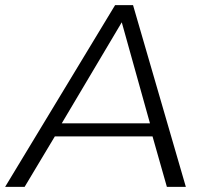

<svg xmlns="http://www.w3.org/2000/svg" viewBox="-51 -729 802 749"><path d="M-31 0 398 -709H468L674 0H600L544 -197H163L45 0ZM190 -248H534L424 -642Z"/></svg>

Font: Georama Expanded Light
Style: Italic
Weight: 300
Width: 7
Italic angle: -9°
Designer: Jean-Baptiste Levee
Foundry: Production Type
Version: Version 1.000